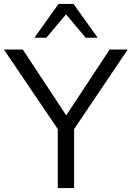

<svg xmlns="http://www.w3.org/2000/svg" viewBox="-32 -957 670 977"><path d="M262 0H345V-300L618 -705H526L305 -370L84 -705H-12L262 -300ZM143 -765H204L304 -884L404 -765H465L342 -937H266Z"/></svg>

Font: Poppy and Pepper
Style: Regular
Weight: 400
Designer: Thy Ha
Foundry: Thy Ha
Version: Version 0.001;Glyphs 3.2 (3227)